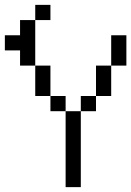

<svg xmlns="http://www.w3.org/2000/svg" viewBox="-20 -770 540 790"><path d="M187.5 -687.5V-750H125V-687.5H62.5V-625H0V-562.5H62.5V-500H125Q125 -500 125 -375H187.5V-312.5H250V0H312.5V-312.5H250V-375H187.5Q187.5 -375 187.5 -500H125V-687.5ZM312.5 -312.5H375V-375H312.5ZM375 -375H437.5Q437.5 -375 437.5 -500H375Q375 -500 375 -375ZM437.5 -500H500Q500 -500 500 -625H437.5Q437.5 -625 437.5 -500Z"/></svg>

Font: CalcUnifontExMono
Style: Regular
Weight: 500
Version: Version 15.0.06